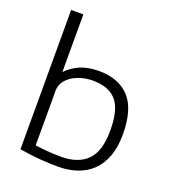

<svg xmlns="http://www.w3.org/2000/svg" viewBox="-147 -916 922 1036"><g transform="rotate(20 314.0 -398.5)"><path d="M304 11Q254 11 198.5 6.5Q143 2 83 -8V-808H153V-477Q186 -512 231.5 -531Q277 -550 337 -550Q452 -550 513.5 -483Q575 -416 575 -272Q575 -199 555.5 -146Q536 -93 500 -58Q464 -23 414 -6Q364 11 304 11ZM303 -45Q400 -45 452 -97Q504 -149 504 -269Q504 -389 460 -439.5Q416 -490 324 -490Q291 -490 260.5 -481.5Q230 -473 206 -457.5Q182 -442 167.5 -420Q153 -398 153 -371V-56Q181 -52 219.5 -48.5Q258 -45 303 -45Z"/></g></svg>

Font: Encode Sans Wide
Style: Light
Weight: 300
Designer: Pablo Impallari, Andres Torresi
Foundry: Pablo Impallari, Andres Torresi
Version: Version 1.000; ttfautohint (v1.00) -l 8 -r 50 -G 200 -x 14 -